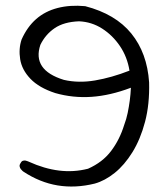

<svg xmlns="http://www.w3.org/2000/svg" viewBox="-20 -671 601 685"><path d="M318 -16Q249 1 185.5 -9.5Q122 -20 63 -59Q63 -59 60 -61.5Q57 -64 54 -68Q51 -72 50 -77.5Q49 -83 54 -90Q57 -96 62 -97.5Q67 -99 71.5 -98Q76 -97 79.5 -95.5Q83 -94 83 -94Q138 -69 190.5 -62.5Q243 -56 294 -69Q346 -92 376.5 -132.5Q407 -173 423 -225Q431 -246 435.5 -268Q440 -290 443 -312.5Q446 -335 447 -358Q373 -330 306.5 -325.5Q240 -321 177 -339Q119 -358 88.5 -390Q58 -422 52 -459.5Q46 -497 57 -530Q77 -575 109 -603Q141 -631 185.5 -642.5Q230 -654 284 -649Q392 -621 448.5 -551.5Q505 -482 512 -377Q514 -299 497.5 -236.5Q481 -174 452.5 -128Q424 -82 389 -54Q354 -26 318 -16ZM208 -386Q260 -374 319 -384Q378 -394 442 -419Q434 -468 408 -506.5Q382 -545 344.5 -569Q307 -593 262 -595Q208 -593 175 -570.5Q142 -548 124 -511Q94 -421 208 -386Z"/></svg>

Font: Sour Gummy Black ExtraLight
Style: Regular
Weight: 250
Version: Version 1.000